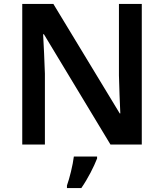

<svg xmlns="http://www.w3.org/2000/svg" viewBox="-20 -734 833 975"><path d="M700 0V-714H584V-351C585 -286 589 -211 591 -158H588L251 -714H93V0H208V-360C206 -430 202 -500 199 -560H203L541 0ZM473 71V61H355C350 104 333 172 320 208V221H393C427 172 457 112 473 71Z"/></svg>

Font: Noto Sans Gurmukhi SemiBold
Style: Regular
Weight: 600
Designer: Jelle Bosma - Monotype Design Team
Foundry: Monotype Imaging Inc.
Version: Version 2.004